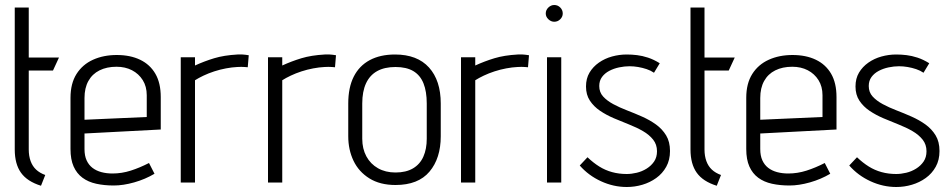

<svg xmlns="http://www.w3.org/2000/svg" viewBox="-20 -730 3808 768"><path d="M95 -132V-448H192L216 -500H95V-700H39V-132Q39 -74 64 -39Q89 -4 144 13L161 -30Q139 -38 124.5 -51.5Q110 -65 102.5 -85.5Q95 -106 95 -132Z M318 -134V-196L623 -212V-342Q623 -398 601.5 -435Q580 -472 540.5 -491Q501 -510 447 -510Q394 -510 352 -491Q310 -472 286 -434Q262 -396 262 -339V-134Q262 -92 274.5 -64Q287 -36 310 -19Q333 -2 365 5Q397 12 435 12Q473 12 517 -0.5Q561 -13 598 -35L576 -78Q539 -59 503 -47.5Q467 -36 430 -36Q406 -36 385.5 -41.5Q365 -47 350 -58.5Q335 -70 326.5 -88.5Q318 -107 318 -134ZM567 -349V-262L318 -251V-338Q318 -378 333.5 -406Q349 -434 378 -448.5Q407 -463 446 -463Q481 -463 508 -449Q535 -435 551 -409.5Q567 -384 567 -349Z M971 -461 975 -509Q975 -509 961.5 -511Q948 -513 930 -512Q876 -509 836.5 -497Q797 -485 760 -468V-501H703V0H760V-409Q774 -418 794 -427.5Q814 -437 837 -444.5Q860 -452 884 -456.5Q908 -461 929 -462Q946 -463 958.5 -462Q971 -461 971 -461Z M1320 -461 1324 -509Q1324 -509 1310.5 -511Q1297 -513 1279 -512Q1225 -509 1185.5 -497Q1146 -485 1109 -468V-501H1052V0H1109V-409Q1123 -418 1143 -427.5Q1163 -437 1186 -444.5Q1209 -452 1233 -456.5Q1257 -461 1278 -462Q1295 -463 1307.5 -462Q1320 -461 1320 -461Z M1743 -185V-316Q1743 -408 1696 -460Q1649 -512 1560 -512Q1501 -512 1459 -489.5Q1417 -467 1395 -423.5Q1373 -380 1373 -316V-185Q1373 -131 1394 -87Q1415 -43 1457.5 -16.5Q1500 10 1562 10Q1653 10 1698 -43.5Q1743 -97 1743 -185ZM1687 -316V-175Q1687 -134 1673.5 -103.5Q1660 -73 1632 -56.5Q1604 -40 1562 -40Q1522 -40 1492 -57Q1462 -74 1445.5 -104.5Q1429 -135 1429 -175V-316Q1429 -364 1444 -396.5Q1459 -429 1488.5 -445.5Q1518 -462 1562 -462Q1606 -462 1633.5 -445.5Q1661 -429 1674 -396.5Q1687 -364 1687 -316Z M2092 -461 2096 -509Q2096 -509 2082.5 -511Q2069 -513 2051 -512Q1997 -509 1957.5 -497Q1918 -485 1881 -468V-501H1824V0H1881V-409Q1895 -418 1915 -427.5Q1935 -437 1958 -444.5Q1981 -452 2005 -456.5Q2029 -461 2050 -462Q2067 -463 2079.5 -462Q2092 -461 2092 -461Z M2168 0H2225V-501H2168ZM2197 -710Q2184 -710 2173.5 -700Q2163 -690 2163 -676Q2163 -663 2173.5 -653Q2184 -643 2197 -643Q2211 -643 2221 -653Q2231 -663 2231 -676Q2231 -690 2221 -700Q2211 -710 2197 -710Z M2596 -439 2619 -477Q2595 -492 2572 -499.5Q2549 -507 2528 -509.5Q2507 -512 2487 -512Q2457 -512 2428 -504Q2399 -496 2375.5 -479.5Q2352 -463 2338 -439.5Q2324 -416 2324 -384Q2324 -351 2339.5 -327.5Q2355 -304 2380 -287Q2405 -270 2435.5 -257Q2466 -244 2496.5 -232Q2527 -220 2552 -205.5Q2577 -191 2592.5 -171.5Q2608 -152 2608 -125Q2608 -101 2596.5 -84Q2585 -67 2566.5 -55.5Q2548 -44 2527 -39Q2506 -34 2487 -34Q2456 -34 2428.5 -41.5Q2401 -49 2377 -64Q2353 -79 2330 -101L2299 -68Q2334 -28 2384 -5Q2434 18 2487 18Q2519 18 2549.5 9Q2580 0 2605 -18Q2630 -36 2645 -63Q2660 -90 2660 -126Q2660 -163 2644.5 -188.5Q2629 -214 2604 -232Q2579 -250 2548.5 -263.5Q2518 -277 2488 -288.5Q2458 -300 2433 -313.5Q2408 -327 2392.5 -344Q2377 -361 2377 -386Q2377 -407 2388 -422Q2399 -437 2417 -446.5Q2435 -456 2456.5 -460.5Q2478 -465 2498 -465Q2515 -465 2532.5 -462Q2550 -459 2566.5 -453.5Q2583 -448 2596 -439Z M2798 -132V-448H2895L2919 -500H2798V-700H2742V-132Q2742 -74 2767 -39Q2792 -4 2847 13L2864 -30Q2842 -38 2827.5 -51.5Q2813 -65 2805.5 -85.5Q2798 -106 2798 -132Z M3021 -134V-196L3326 -212V-342Q3326 -398 3304.5 -435Q3283 -472 3243.5 -491Q3204 -510 3150 -510Q3097 -510 3055 -491Q3013 -472 2989 -434Q2965 -396 2965 -339V-134Q2965 -92 2977.5 -64Q2990 -36 3013 -19Q3036 -2 3068 5Q3100 12 3138 12Q3176 12 3220 -0.5Q3264 -13 3301 -35L3279 -78Q3242 -59 3206 -47.5Q3170 -36 3133 -36Q3109 -36 3088.5 -41.5Q3068 -47 3053 -58.5Q3038 -70 3029.5 -88.5Q3021 -107 3021 -134ZM3270 -349V-262L3021 -251V-338Q3021 -378 3036.5 -406Q3052 -434 3081 -448.5Q3110 -463 3149 -463Q3184 -463 3211 -449Q3238 -435 3254 -409.5Q3270 -384 3270 -349Z M3674 -439 3697 -477Q3673 -492 3650 -499.5Q3627 -507 3606 -509.5Q3585 -512 3565 -512Q3535 -512 3506 -504Q3477 -496 3453.5 -479.5Q3430 -463 3416 -439.5Q3402 -416 3402 -384Q3402 -351 3417.5 -327.5Q3433 -304 3458 -287Q3483 -270 3513.5 -257Q3544 -244 3574.5 -232Q3605 -220 3630 -205.5Q3655 -191 3670.5 -171.5Q3686 -152 3686 -125Q3686 -101 3674.5 -84Q3663 -67 3644.5 -55.5Q3626 -44 3605 -39Q3584 -34 3565 -34Q3534 -34 3506.5 -41.5Q3479 -49 3455 -64Q3431 -79 3408 -101L3377 -68Q3412 -28 3462 -5Q3512 18 3565 18Q3597 18 3627.5 9Q3658 0 3683 -18Q3708 -36 3723 -63Q3738 -90 3738 -126Q3738 -163 3722.5 -188.5Q3707 -214 3682 -232Q3657 -250 3626.5 -263.5Q3596 -277 3566 -288.5Q3536 -300 3511 -313.5Q3486 -327 3470.5 -344Q3455 -361 3455 -386Q3455 -407 3466 -422Q3477 -437 3495 -446.5Q3513 -456 3534.5 -460.5Q3556 -465 3576 -465Q3593 -465 3610.5 -462Q3628 -459 3644.5 -453.5Q3661 -448 3674 -439Z"/></svg>

Font: Advent Pro
Style: Regular
Weight: 400
Designer: VivaRado, Andreas Kalpakidis
Foundry: VivaRado, Andreas Kalpakidis
Version: Version 3.000